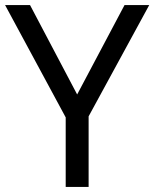

<svg xmlns="http://www.w3.org/2000/svg" viewBox="-20 -734 606 754"><path d="M283 -363 469 -714H566L328 -277V0H238V-273L0 -714H98Z"/></svg>

Font: Noto Sans Cham
Style: Regular
Weight: 400
Designer: Monotype Design Team
Foundry: Monotype Imaging Inc.
Version: Version 2.002